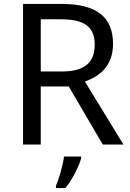

<svg xmlns="http://www.w3.org/2000/svg" viewBox="-20 -734 662 975"><path d="M294 -714H97V0H187V-295H329L502 0H607L411 -320C483 -345 554 -397 554 -511C554 -647 471 -714 294 -714ZM289 -636C406 -636 461 -600 461 -507C461 -417 410 -371 294 -371H187V-636ZM392 70V61H305C300 104 279 176 264 209V221H312C348 178 383 106 392 70Z"/></svg>

Font: Noto Sans Osage
Style: Regular
Weight: 400
Designer: Monotype Design Team
Foundry: Monotype Imaging Inc.
Version: Version 2.002